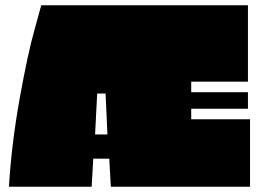

<svg xmlns="http://www.w3.org/2000/svg" viewBox="-20 -711 1001 731"><path d="M924 -691V-400H708V-360H924V-297H708V-257H932V0H402L396 -107H335L329 0H14Q24 -164 55 -336.5Q86 -509 112 -600L137 -691ZM350 -355 342 -199H389L382 -355Z"/></svg>

Font: Erica One
Style: Regular
Weight: 400
Designer: Miguel Hernandez
Foundry: Miguel Hernandez
Version: Version 1.003